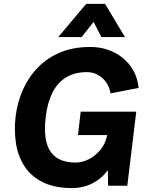

<svg xmlns="http://www.w3.org/2000/svg" viewBox="-20 -953 766 985"><path d="M353 12Q259 12 198 -19Q137 -50 104 -102.5Q71 -155 61.5 -220.5Q52 -286 60 -355Q69 -428 97.5 -492.5Q126 -557 174 -606.5Q222 -656 289 -684Q356 -712 442 -712Q510 -712 564 -685Q618 -658 651.5 -611Q685 -564 691 -502L547 -474Q543 -503 526.5 -528Q510 -553 484 -568Q458 -583 426 -583Q363 -583 319 -556Q275 -529 249.5 -478.5Q224 -428 215 -357Q205 -278 218 -225Q231 -172 268.5 -145.5Q306 -119 369 -119Q401 -119 434.5 -135.5Q468 -152 494.5 -183.5Q521 -215 530 -260H380L394 -380H679L633 0H535Q535 0 534.5 -12Q534 -24 534 -40Q534 -56 533.5 -68Q533 -80 533 -80Q509 -47 478 -26.5Q447 -6 414.5 3Q382 12 353 12ZM279 -763 422 -933H519L621 -763H500L433 -894H502L399 -763Z"/></svg>

Font: Inclusive Sans
Style: Italic
Weight: 400
Italic angle: -7°
Designer: Olivia King
Foundry: Olivia King
Version: Version 2.004